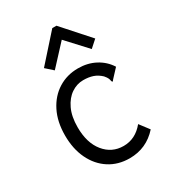

<svg xmlns="http://www.w3.org/2000/svg" viewBox="-171 -778 792 882"><g transform="rotate(-30 225.0 -337.0)"><path d="M256 11Q195 11 148.5 -19Q102 -49 76 -103Q50 -157 50 -228Q50 -301 77 -354.5Q104 -408 150.5 -437Q197 -466 255 -466Q306 -466 346.5 -444.5Q387 -423 411 -385L370 -341L364 -333L359 -338Q358 -346 355 -353.5Q352 -361 341 -374Q322 -392 300 -399.5Q278 -407 249 -407Q215 -407 185.5 -387Q156 -367 137.5 -328Q119 -289 119 -232Q119 -149 158.5 -100.5Q198 -52 260 -52Q323 -52 367 -106L405 -56Q345 11 256 11ZM159 -511 121 -545 246 -685H268L393 -545L355 -511L257 -617Z"/></g></svg>

Font: Inconsolata SemiCondensed
Style: Regular
Weight: 400
Width: 4
Monospace: yes
Designer: Raph Levien, Cyreal, Brenton Simpson
Foundry: Raph Levien, Cyreal, Google
Version: Version 3.000; ttfautohint (v1.8.2.53-6de2)